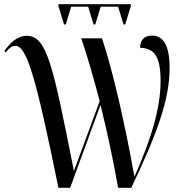

<svg xmlns="http://www.w3.org/2000/svg" viewBox="-20 -897 869 917"><path d="M286 -780H294L320 -865H401L427 -780H435L461 -865H544L570 -780H578L605 -868V-877H259V-868ZM259 0H315L460 -396C494 -259 524 -116 544 0H607C730 -258 790 -421 790 -572C790 -683 759 -727 705 -727C666 -727 649 -702 649 -669C709 -666 747 -640 747 -511C747 -376 699 -226 622 -53C579 -294 520 -557 467 -714H368C397 -630 427 -525 456 -414L333 -80C233 -586 204 -726 108 -726C59 -726 25 -687 1 -654L8 -647C18 -661 33 -678 54 -678C109 -678 154 -516 259 0Z"/></svg>

Font: Noto Serif Display Condensed
Style: Regular
Weight: 400
Width: 3
Designer: Monotype Design Team
Foundry: Monotype Imaging Inc.
Version: Version 2.009